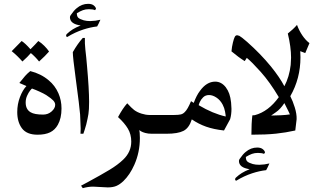

<svg xmlns="http://www.w3.org/2000/svg" viewBox="-20 -698 1655 1002"><path d="M282 -47Q267 -20 241.5 -7.5Q216 5 176 5Q119 5 94 -29Q70 -62 70 -113Q70 -154 84 -191Q98 -228 118 -249L81 -265Q100 -289 111 -301.5Q122 -314 138 -327Q194 -313 234 -279Q267 -252 285 -211Q301 -174 301 -132Q301 -81 282 -47ZM147 -236Q144 -234 136.5 -224.5Q129 -215 121.5 -198.5Q114 -182 114 -163Q114 -127 140 -112Q160 -100 205 -100Q231 -100 249.5 -116.5Q268 -133 268 -151Q268 -163 257.5 -174Q247 -185 221 -202Q208 -210 186 -220Q164 -230 147 -236ZM236 -429Q217 -407 184 -377Q165 -401 141 -421Q125 -402 97 -377Q71 -407 41 -431Q79 -469 93 -484Q112 -472 139 -441Q169 -471 180 -484Q196 -474 211.5 -458.5Q227 -443 236 -429Z M412 -500H423Q422 -472 425.5 -439.5Q429 -407 430 -399L434 -355Q445 -233 445 -166Q445 -125 441.5 -103Q438 -81 430 -48Q421 -16 415 0H400Q401 -7 401 -26Q401 -42 399 -78L398 -101L394 -138L391 -166Q388 -194 375 -289Q360 -399 360 -426Q385 -470 412 -500ZM487 -560Q452 -556 415 -544Q372 -530 331 -505Q328 -505 326.5 -507.5Q325 -510 325 -513Q325 -517 329 -521Q344 -535 360 -545Q376 -555 401 -565Q345 -573 345 -608Q345 -614 349 -619Q366 -644 380 -655Q407 -678 440 -678Q459 -678 469.5 -669.5Q480 -661 481 -652L476 -645Q464 -650 444 -650Q427 -650 413 -645Q399 -640 381 -629Q381 -612 389 -605Q397 -598 417 -592Q432 -588 451 -588Q460 -588 478 -590L504 -595Q493 -570 487 -560Z M680 -124Q696 -112 718.5 -105Q741 -98 759 -98H838V0H772Q753 0 738.5 -4Q724 -8 716.5 -12.5Q709 -17 707 -19Q708 -16 709 -5Q710 6 710 22Q710 97 681 162Q658 214 624 247Q606 264 588 272Q570 280 542 280Q532 280 504 278Q478 276 466 276Q440 276 412 284L403 271L437 253Q509 214 552 188Q595 162 623 135Q665 95 665 41Q665 3 647.5 -26.5Q630 -56 596 -87Q620 -132 644 -159Q667 -134 680 -124Z M1149 -17Q1095 -23 1055.5 -37Q1016 -51 981 -75Q967 -30 937.5 -15Q908 0 849 0H817Q796 0 782 -14Q768 -28 768 -49Q768 -70 781.5 -84Q795 -98 817 -98H890Q912 -98 924 -101Q936 -104 945 -114Q959 -127 977 -170L991 -161Q1006 -201 1023 -223Q1058 -272 1103 -272Q1135 -272 1158 -243Q1170 -227 1176.5 -208.5Q1183 -190 1186 -163Q1188 -139 1188 -130Q1188 -100 1181 -76ZM1017 -149Q1091 -105 1158 -90Q1158 -96 1154.5 -115.5Q1151 -135 1142 -152Q1130 -175 1110 -188.5Q1090 -202 1071 -202Q1052 -202 1040 -190Q1028 -178 1022.5 -165Q1017 -152 1017 -149Z M1369 190Q1334 194 1297 206Q1254 220 1213 245Q1210 245 1208.5 242.5Q1207 240 1207 237Q1207 233 1211 229Q1226 215 1242 205Q1258 195 1283 185Q1227 177 1227 142Q1227 136 1231 131Q1248 106 1262 95Q1289 72 1322 72Q1341 72 1351.5 80.5Q1362 89 1363 98L1358 105Q1346 100 1326 100Q1309 100 1295 105Q1281 110 1263 121Q1263 138 1271 145Q1279 152 1299 158Q1314 162 1333 162Q1342 162 1360 160L1386 155Q1375 180 1369 190Z M1573 -421 1547 -431Q1548 -422 1548 -399Q1548 -288 1495 -196Q1508 -171 1518.5 -137Q1529 -103 1528 -76L1521 -17Q1472 -6 1420.5 -0.5Q1369 5 1292 5Q1292 -56 1297 -96L1310 -97Q1381 -116 1435 -191Q1388 -270 1341 -322.5Q1294 -375 1268 -396L1257 -379Q1225 -399 1188 -430Q1190 -454 1195.5 -476Q1201 -498 1205 -505Q1209 -514 1218 -514Q1220 -514 1229 -511Q1239 -506 1270 -479Q1340 -417 1394 -351Q1440 -294 1464 -248Q1490 -297 1497 -359Q1499 -385 1499 -397Q1499 -453 1482 -523Q1510 -545 1530 -568Q1541 -538 1558 -513Q1575 -488 1595 -473ZM1464 -160Q1443 -128 1420 -112.5Q1397 -97 1395 -95Q1415 -95 1445 -96.5Q1475 -98 1493 -101Q1490 -109 1464 -160Z"/></svg>

Font: Mirza
Style: Regular
Weight: 400
Designer: Arabic design by Kourosh Beigpour, Latin design by Eduardo Tunni, engineering by Lasse Fister
Version: Version 1.0010g